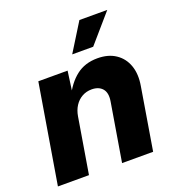

<svg xmlns="http://www.w3.org/2000/svg" viewBox="-138 -877 907 987"><g transform="rotate(-20 316.0 -383.0)"><path d="M230.5 -302.7 180.2 0H10.3L100.6 -542.5H260.7L241.7 -404.8L231 -410.2Q262.2 -475.6 309.6 -512.7Q356.9 -549.8 425.8 -549.8Q484.9 -549.8 524.9 -522.9Q564.9 -496.1 581.5 -448.7Q598.1 -401.4 587.4 -339.4L531.2 0H361.3L414.1 -317.4Q421.9 -363.3 401.9 -386.5Q381.8 -409.7 343.3 -409.7Q314 -409.7 290.3 -396.2Q266.6 -382.8 251.2 -358.9Q235.8 -335 230.5 -302.7ZM311.5 -612.8 406.7 -766.1H559.1L426.3 -612.8Z"/></g></svg>

Font: Inter 16pt ExtraBold
Style: Italic
Weight: 800
Italic angle: -9.3988°
Version: Version 4.001;git-66647c0bb